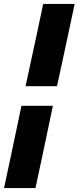

<svg xmlns="http://www.w3.org/2000/svg" viewBox="-42 -798 400 980"><path d="M88.5 -358 108.5 -450.5Q126 -531 143 -610.5Q160 -690 178.5 -778H339Q320.5 -690 303.5 -610.5Q286.5 -531 269 -450.5L249 -358ZM-21.5 162Q-2.5 74 14.5 -6Q31.5 -86 48.5 -167.5L67.5 -258H228L209 -167.5Q192 -86 175 -6Q158 74 139 162Z"/></svg>

Font: Heraclito ExtraBold
Style: Italic
Weight: 800
Italic angle: -12°
Designer: Kostas Bartsokas (font) & Cristiano Sobral (main changes)
Foundry: Kostas Bartsokas (font) & Cristiano Sobral (main changes)
Version: Version 1.00;July 8, 2020;FontCreator 13.0.0.2655 64-bit